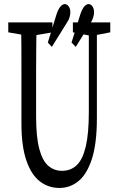

<svg xmlns="http://www.w3.org/2000/svg" viewBox="-20 -927 588 953"><path d="M274.9 5.9Q219.2 5.9 176.8 -27.6Q134.3 -61 110.4 -131.8Q86.4 -202.6 86.4 -314V-444.3Q86.4 -506.8 86.4 -568.4Q86.4 -629.9 86.2 -692.4Q85.9 -754.9 84 -815.9H161.6Q160.6 -755.9 159.9 -694.1Q159.2 -632.3 159.2 -569.8Q159.2 -507.3 159.2 -444.3V-349.1Q159.2 -247.6 175 -188Q190.9 -128.4 220 -103.8Q249 -79.1 287.6 -79.1Q331.5 -79.1 361.1 -107.4Q390.6 -135.7 405.8 -200Q420.9 -264.2 420.9 -370.1V-815.9H460.9V-340.8Q460.9 -214.8 436.3 -138.7Q411.6 -62.5 369.9 -28.3Q328.1 5.9 274.9 5.9ZM21 -766.6V-815.9H240.2V-766.6L138.2 -749H122.6ZM341.8 -766.6V-815.9H527.3V-766.6L442.4 -750H426.8ZM217.3 -715.8 260.7 -856.4Q270 -883.8 280.8 -895.3Q291.5 -906.7 301.8 -906.7Q312.5 -906.7 320.8 -895.5Q329.1 -884.3 329.1 -865.7Q329.1 -855 325.4 -841.6Q321.8 -828.1 311.5 -813.5L237.3 -694.3ZM335 -715.8 378.9 -856.4Q388.2 -883.8 398.7 -895.3Q409.2 -906.7 419.9 -906.7Q430.7 -906.7 438.7 -895.5Q446.8 -884.3 446.8 -865.7Q446.8 -855 442.9 -841.6Q439 -828.1 430.2 -813.5L356 -694.3Z"/></svg>

Font: Scarab Serif
Style: Regular
Weight: 400
Designer: John Roberts
Foundry: Scarab
Version: 1.0